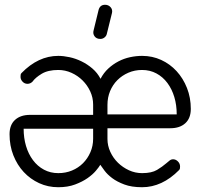

<svg xmlns="http://www.w3.org/2000/svg" viewBox="-20 -784 839 804"><path d="M224 0Q181 0 144 -17Q107 -34 79.5 -63.5Q52 -93 36 -133.5Q20 -174 20 -222Q20 -261 43 -282Q66 -303 106 -303H370V-346Q370 -375 358 -401Q346 -427 326 -447Q306 -467 279.5 -479Q253 -491 224 -491Q181 -491 154.5 -475Q128 -459 116 -442Q107 -433 95 -433Q83 -433 74.5 -442Q66 -451 66 -462Q66 -467 66.5 -471Q67 -475 70 -478Q140 -550 224 -550Q246 -550 271.5 -544.5Q297 -539 321.5 -527Q346 -515 367 -497Q388 -479 401 -454Q414 -479 433.5 -497Q453 -515 476 -527Q499 -539 524.5 -544.5Q550 -550 575 -550Q618 -550 655 -533Q692 -516 719.5 -486Q747 -456 763 -415.5Q779 -375 779 -328Q779 -289 756 -268Q733 -247 693 -247H430V-202Q430 -174 442 -148Q454 -122 474 -102.5Q494 -83 520 -71Q546 -59 575 -59Q615 -59 637.5 -72.5Q660 -86 676 -100Q684 -107 690.5 -112Q697 -117 705 -117Q716 -117 725 -108Q734 -99 734 -87Q734 -83 733.5 -79Q733 -75 730 -72Q659 0 575 0Q531 0 500.5 -11.5Q470 -23 450 -38Q430 -53 418 -69Q406 -85 400 -94Q395 -85 381.5 -69Q368 -53 346.5 -38Q325 -23 294.5 -11.5Q264 0 224 0ZM370 -245H79Q79 -206 89 -172.5Q99 -139 118 -113.5Q137 -88 164 -73.5Q191 -59 224 -59Q255 -59 281.5 -70Q308 -81 327.5 -100.5Q347 -120 358.5 -146.5Q370 -173 370 -203ZM430 -305H720Q720 -344 710 -377.5Q700 -411 681 -436.5Q662 -462 635 -476.5Q608 -491 575 -491Q544 -491 517.5 -479.5Q491 -468 471.5 -448.5Q452 -429 441 -402.5Q430 -376 430 -345ZM393 -743Q399 -764 420 -764Q434 -764 443 -754Q452 -744 449 -730L427 -641Q425 -633 417.5 -627Q410 -621 400 -621Q384 -621 376 -632Q368 -643 372 -657Z"/></svg>

Font: VDS
Style: Thin
Weight: 100
Width: 0
Designer: artmaker
Foundry: artmaker
Version: Version 1.000 2012 initial release